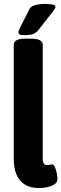

<svg xmlns="http://www.w3.org/2000/svg" viewBox="-20 -951 313 979"><path d="M179 8Q138 8 109 -8.5Q80 -25 65 -58.5Q50 -92 50 -144V-722Q50 -754 110 -754H138Q198 -754 198 -722V-142Q198 -125 203.5 -117Q209 -109 222 -109Q227 -109 233.5 -111Q240 -113 244 -113Q254 -113 260 -99Q266 -85 269.5 -67.5Q273 -50 273 -39Q273 -21 257.5 -11Q242 -1 220 3.5Q198 8 179 8ZM103 -772Q86 -772 80 -775.5Q74 -779 74 -787Q74 -795 87 -819.5Q100 -844 130 -904Q137 -919 159.5 -925Q182 -931 209 -931Q263 -931 263 -917Q263 -913 260.5 -908Q258 -903 250 -892.5Q242 -882 224 -859.5Q206 -837 175 -797Q168 -788 154.5 -780Q141 -772 103 -772Z"/></svg>

Font: Asap Condensed VF Beta
Style: Regular
Weight: 400
Designer: Pablo Cosgaya
Foundry: Omnibus-Type
Version: Version 1.008